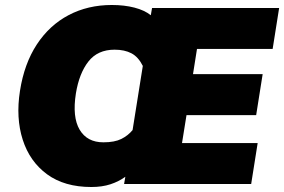

<svg xmlns="http://www.w3.org/2000/svg" viewBox="-20 -737 1138 769"><path d="M346 12Q238 12 168.5 -39Q99 -90 71 -177.5Q43 -265 60 -373Q77 -482 127.5 -559Q178 -636 255 -676.5Q332 -717 428 -717Q478 -717 518.5 -706.5Q559 -696 584 -676L589 -705H1098L1072 -541H769L753 -440H1032L1006 -276H727L709 -164H1012L986 0H477L482 -29Q456 -10 422.5 1Q389 12 346 12ZM284 -363Q269 -268 299 -217.5Q329 -167 394 -167Q439 -167 466 -180.5Q493 -194 511 -216L552 -473Q534 -509 506.5 -523.5Q479 -538 439 -538Q371 -538 334 -490.5Q297 -443 284 -363Z"/></svg>

Font: Winston Black
Style: Italic
Weight: 900
Italic angle: -9°
Designer: Original fonts by Vernon Adams / Changes by Cristiano Sobral
Foundry: VOriginal fonts by Vernon Adams / Changes by Cristiano Sobral
Version: Version 2.503;July 17, 2020;FontCreator 13.0.0.2655 64-bit